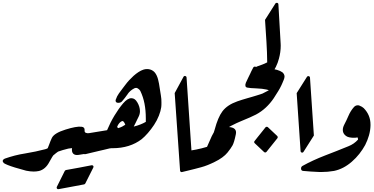

<svg xmlns="http://www.w3.org/2000/svg" viewBox="-24 -1231 2674 1374"><path d="M388.7 -160.2Q385.7 -143.6 372.6 -136.2Q359.9 -124.5 349.6 -107.9Q339.4 -91.3 329.6 -72.8Q301.8 -19 254.9 -7.3Q236.3 -3.4 216.8 -3.4Q193.4 -3.4 163.6 -9.3Q145 -13.7 83 -32.2Q51.3 -42 31.5 -50Q11.7 -58.1 3.9 -63.5Q-5.4 -72.3 -4.4 -80.8Q-3.4 -89.4 11.2 -96.2Q45.9 -108.4 81.8 -117.7Q117.7 -127 155.8 -132.8Q194.3 -139.2 230.2 -146.7Q266.1 -154.3 299.8 -163.1Q322.3 -168.9 338.9 -187.5L337.4 -186Q348.1 -201.7 366.2 -197.8L365.7 -198.2Q394.5 -193.4 388.7 -160.2Z M586.4 82Q585.4 84 582.8 85.9Q580.1 87.9 578.6 88.4L480 106.9L395.5 122.6Q387.7 124 383.5 118.4Q379.4 112.8 382.8 106L439.5 -7.8Q440.4 -9.8 443.1 -11.7Q445.8 -13.7 448.2 -14.2Q498.5 -22.9 543.7 -31.5Q588.9 -40 630.9 -48.3Q638.7 -49.8 643.1 -44.2Q647.5 -38.6 643.6 -31.7Z M627.4 -147Q627.4 -143.1 624.5 -139.6Q621.6 -136.2 617.7 -135.3L538.6 -122.6Q512.2 -118.7 499.8 -131.6Q487.3 -144.5 491.7 -172.9Q491.2 -170.4 488.8 -170.4Q484.4 -170.4 477.8 -169.4Q471.2 -168.5 463.9 -167.5H464.4Q443.4 -162.1 425 -157Q406.7 -151.9 391.6 -146Q384.8 -141.6 377.2 -135.5Q369.6 -129.4 359.9 -121.1L361.3 -123.5Q351.1 -108.9 340.8 -105.2Q330.6 -101.6 319.3 -110.4Q311 -116.7 308.1 -125.5Q305.2 -134.3 308.1 -147.5Q307.1 -152.8 310.3 -157.2Q313.5 -161.6 315.9 -167Q316.4 -168 316.9 -168.9Q317.4 -169.9 317.9 -171.4Q323.2 -184.1 328.6 -198.7Q332.5 -209 336.7 -220.2Q340.8 -231.4 347.2 -244.1Q364.3 -278.8 444.8 -303.7Q522.5 -328.1 558.6 -324.2Q583 -321.8 581.5 -299.3Q579.6 -285.2 590.1 -280.5Q600.6 -275.9 616.2 -278.3Q622.1 -279.3 625.7 -275.6Q629.4 -272 629.4 -266.6Z M772 -170.4 761.2 -168.9 762.2 -169.4Q740.2 -164.1 718 -158.7Q695.8 -153.3 673.3 -148.4H673.8Q651.9 -143.1 630.6 -138.2Q609.4 -133.3 587.4 -127.9Q580.6 -126 576.2 -130.1Q571.8 -134.3 572.8 -141.1L595.7 -267.1Q596.7 -270.5 599.4 -273.4Q602.1 -276.4 605.5 -276.9L742.2 -299.3Q765.6 -355 795.2 -404.1Q824.7 -453.1 856.9 -491.2Q888.7 -528.3 916 -528.3Q941.9 -528.3 958.5 -498.5V-499Q977.5 -466.8 977.5 -435.1Q977.5 -414.1 967.3 -394.5Q961.9 -384.3 958.5 -376.7Q955.1 -369.1 951.4 -361.8Q947.8 -354.5 943.6 -345.9Q939.5 -337.4 933.1 -325.2Q982.4 -337.4 1019.5 -358.9V-384.3Q1019.5 -440.9 1010 -489.5Q1000.5 -538.1 980.5 -579.6L981 -579.1Q975.6 -589.8 961.9 -598.6L962.4 -598.1Q955.6 -602.1 950.2 -602.1Q943.4 -602.1 936.5 -598.6Q906.7 -583 889.6 -558.1H890.1Q869.6 -528.8 847.7 -503.9V-504.4Q839.8 -495.6 823.2 -495.1Q803.2 -495.1 803.2 -511.2Q803.2 -512.2 803.5 -514.4Q803.7 -516.6 804.7 -518.6Q812.5 -542.5 827.1 -562.7Q841.8 -583 856.4 -602.1L873.5 -624.5Q885.3 -640.6 899.9 -656.5Q914.6 -672.4 931.6 -688Q949.2 -703.6 966.8 -715.1Q984.4 -726.6 1001.5 -732.4Q1007.8 -734.9 1014.9 -735.8Q1022 -736.8 1028.8 -736.8Q1040 -736.8 1050.8 -733.6Q1061.5 -730.5 1071.3 -723.6Q1102.1 -702.6 1113.8 -632.8L1127.4 -547.4Q1129.9 -535.2 1130.6 -522.2Q1131.3 -509.3 1131.3 -496.6Q1131.3 -488.3 1131.1 -479.7Q1130.9 -471.2 1129.9 -463.9Q1126 -436 1113 -403.1Q1100.1 -370.1 1078.6 -337.4Q1057.6 -305.7 1034.4 -279.1Q1011.2 -252.4 989.7 -234.9Q948.2 -203.1 896 -186.8Q843.8 -170.4 781.2 -170.4ZM821.3 -314Q836.9 -318.4 849.6 -324.7Q862.3 -331.1 872.6 -338.4Q862.8 -364.7 852.1 -364.7Q850.6 -364.7 850.6 -364.7Q850.6 -364.7 849.1 -364.3Q839.4 -360.4 830.8 -351.1Q822.3 -341.8 815.4 -326.7Q814.9 -325.7 814.9 -323.2Q814.9 -320.8 816.9 -318.4Z M1226.1 -564.9 1289.1 -681.2Q1291 -685.1 1294.7 -686.5Q1298.3 -688 1301.8 -687.3Q1305.2 -686.5 1307.9 -683.8Q1310.5 -681.2 1311 -676.8L1348.1 -123.5L1286.6 -6.3Q1284.2 -2 1280.8 -0.5Q1277.3 1 1273.7 0.2Q1270 -0.5 1267.3 -3.4Q1264.6 -6.3 1264.6 -10.7Z M1491.7 -257.3Q1504.4 -284.2 1519 -300.5Q1533.7 -316.9 1549.3 -317.9Q1564.5 -322.3 1593.3 -322.3Q1598.6 -322.3 1604.2 -322.3Q1609.9 -322.3 1615.7 -321.8Q1644 -319.8 1656.5 -306.9Q1668.9 -293.9 1663.6 -269.5Q1651.9 -211.9 1639.6 -189.5V-189.9Q1628.4 -169.4 1604 -139.2Q1589.4 -121.1 1565.9 -104Q1542.5 -86.9 1513.2 -72.8Q1487.8 -60.1 1463.4 -50.3Q1439 -40.5 1415.5 -34.2Q1392.1 -27.3 1367.4 -21.5Q1342.8 -15.6 1317.9 -9.3L1279.3 0Q1272.5 1.5 1268.3 -2.4Q1264.2 -6.3 1265.1 -13.2L1286.6 -137.7Q1287.6 -141.6 1290.5 -144.3Q1293.5 -147 1296.9 -147.5Q1339.4 -152.8 1379.2 -160.6Q1418.9 -168.5 1457.5 -180.2Z M1960 -257.8Q1962.9 -254.4 1963.4 -250.2Q1963.9 -246.1 1961.4 -242.2Q1941.4 -217.3 1921.9 -192.9Q1902.3 -168.5 1882.8 -144Q1879.4 -140.1 1874.5 -139.9Q1869.6 -139.6 1865.7 -143.1L1798.8 -206.1Q1795.4 -209.5 1794.9 -213.6Q1794.4 -217.8 1797.4 -221.2Q1808.6 -235.4 1819.6 -249.3Q1830.6 -263.2 1841.8 -276.9Q1850.1 -287.6 1858.6 -297.9Q1867.2 -308.1 1875.5 -319.3Q1878.9 -323.2 1884 -323.7Q1889.2 -324.2 1893.1 -320.8Z M1521 -231Q1517.1 -230.5 1514.6 -230.7Q1512.2 -231 1509.8 -231.9L1501 -232.9Q1495.1 -233.9 1492.4 -238.8Q1489.7 -243.7 1492.2 -249.5Q1499 -264.6 1503.7 -276.1Q1508.3 -287.6 1512.2 -303.2Q1535.6 -391.6 1567.9 -434.6Q1602.5 -480.5 1674.8 -505.9Q1690.4 -511.7 1708.7 -517.1Q1727.1 -522.5 1748 -528.8Q1762.2 -532.7 1777.1 -537.1Q1792 -541.5 1808.1 -546.4Q1825.2 -551.8 1836.9 -555.4Q1848.6 -559.1 1854.5 -561.5Q1866.7 -567.4 1899.9 -585Q1897.5 -586.4 1893.1 -587.6Q1888.7 -588.9 1882.8 -590.3H1883.3Q1868.2 -593.8 1850.1 -595.7Q1832 -597.7 1809.6 -598.6Q1787.6 -599.6 1772 -600.6Q1756.3 -601.6 1746.1 -604Q1734.9 -606 1732.4 -615.2Q1730 -624.5 1735.4 -638.7Q1743.7 -657.2 1752.7 -675.5Q1761.7 -693.8 1770.5 -711.9H1770Q1773.9 -720.7 1778.8 -729.5Q1783.7 -738.3 1788.6 -748Q1790.5 -751.5 1794.4 -753.2Q1798.3 -754.9 1801.8 -753.9Q1817.9 -750 1841.8 -746.6Q1865.7 -743.2 1898.9 -740.7Q1933.6 -738.3 1958 -731.2Q1982.4 -724.1 1997.1 -713.4Q2003.9 -707.5 2008.1 -699.7Q2012.2 -691.9 2012.2 -682.6Q2012.2 -677.2 2010.5 -671.6Q2008.8 -666 2006.3 -659.2Q2001 -646.5 1996.6 -636Q1992.2 -625.5 1988.8 -618.7Q1979 -598.1 1967.5 -579.6Q1956.1 -561 1943.4 -541.5L1935.1 -528.3Q1910.2 -491.2 1878.2 -461.4Q1846.2 -431.6 1807.6 -411.1Q1785.6 -399.9 1763.7 -390.4Q1741.7 -380.9 1719.2 -371.6Q1706.5 -366.2 1694.3 -361.1Q1682.1 -356 1669.4 -350.1Q1647.5 -339.8 1628.9 -330.1Q1610.4 -320.3 1596.2 -311L1596.7 -311.5Q1562 -285.6 1540.5 -251.5H1541L1533.7 -237.8Q1532.2 -234.4 1528.6 -231.9Q1524.9 -229.5 1521 -230.5Z M1972.2 -811.5Q1956.5 -750.5 1916 -697.3Q1914.6 -694.8 1910.6 -693.4Q1906.7 -691.9 1903.8 -692.9L1809.1 -716.8Q1803.7 -718.3 1801.3 -722.9Q1798.8 -727.5 1801.3 -732.9L1808.1 -749Q1809.1 -750.5 1811.5 -752.9Q1814 -755.4 1815.4 -755.4Q1831.1 -760.7 1851.3 -768.3Q1871.6 -775.9 1888.2 -784.7Q1887.7 -820.8 1886.5 -857.2Q1885.3 -893.6 1882.8 -931.6L1872.6 -1088.9L1946.3 -1205.1Q1948.7 -1209 1952.4 -1210.2Q1956.1 -1211.4 1959.5 -1210.7Q1962.9 -1210 1965.6 -1207Q1968.3 -1204.1 1968.3 -1199.7L1984.4 -918.9Q1984.4 -915 1984.6 -911.6Q1984.9 -908.2 1984.9 -904.3Q1984.9 -857.9 1972.2 -811.5Z M2099.1 -564.5 2172.4 -680.7Q2174.8 -684.6 2178.5 -685.8Q2182.1 -687 2185.5 -686.3Q2189 -685.5 2191.4 -682.9Q2193.8 -680.2 2194.3 -675.8L2222.2 -261.2L2148.4 -145Q2143.6 -137.2 2135.7 -139.2Q2127.9 -141.1 2127 -149.9Z M2365.7 -7.8Q2343.8 -3.9 2321.3 -2Q2298.8 0 2274.9 0Q2270 0 2264.9 0Q2259.8 0 2254.4 -0.5Q2227.5 -1.5 2200 -3.4Q2172.4 -5.4 2146 -7.8Q2130.4 -8.8 2130.4 -25.4Q2130.4 -36.6 2139.6 -43Q2178.2 -64.5 2218.5 -83Q2258.8 -101.6 2301.8 -118.2Q2344.2 -134.3 2386 -150.9Q2427.7 -167.5 2469.7 -184.6Q2489.7 -192.4 2506.8 -204.3Q2523.9 -216.3 2538.1 -231.9V-233.4Q2537.6 -233.9 2537.6 -235.4Q2537.6 -236.3 2537.4 -237.5Q2537.1 -238.8 2537.1 -240.7L2537.6 -239.3Q2537.1 -241.7 2536.4 -243.7Q2535.6 -245.6 2534.7 -247.6Q2527.3 -246.1 2520.3 -245.6Q2513.2 -245.1 2505.4 -245.1Q2501.5 -245.1 2497.3 -245.4Q2493.2 -245.6 2490.2 -246.1Q2458 -248.5 2442.9 -266.6V-266.1Q2436 -273.9 2432.6 -282.5Q2429.2 -291 2429.2 -301.3Q2429.2 -318.8 2439.5 -338.9Q2447.8 -354.5 2455.1 -370.1Q2462.4 -385.7 2469.7 -402.3Q2484.9 -438 2509.3 -465.3Q2521 -477.5 2535.6 -477.5Q2539.6 -477.5 2543 -477.1Q2546.4 -476.6 2550.3 -474.6H2549.8Q2559.1 -470.7 2566.4 -466.6Q2573.7 -462.4 2579.1 -457Q2627.4 -407.7 2627.4 -339.4V-332.5Q2626.5 -297.4 2616.5 -262.2Q2606.4 -227.1 2589.4 -193.4Q2571.8 -161.1 2547.9 -130.6Q2523.9 -100.1 2494.1 -74.2Q2434.6 -22 2366.2 -7.8Z"/></svg>

Font: Aref Ruqaa
Style: Bold
Weight: 700
Designer: Abdullah Aref
Version: Version 1.002